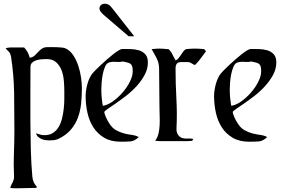

<svg xmlns="http://www.w3.org/2000/svg" viewBox="-20 -753 1508 1027"><path d="M236 -501Q244 -501 257.5 -501Q271 -501 285.5 -500.5Q300 -500 312.5 -498.5Q325 -497 331 -494Q356 -482 372.5 -456.5Q389 -431 399 -400.5Q409 -370 413.5 -338.5Q418 -307 418 -282Q418 -240 414 -200Q410 -160 397 -124.5Q384 -89 359 -59.5Q334 -30 292 -10Q281 -5 268.5 -3.5Q256 -2 245 -2Q235 -2 223.5 -3.5Q212 -5 202 -9.5Q192 -14 184 -21Q176 -28 173 -40Q184 -36 195.5 -33Q207 -30 218 -30Q245 -30 264 -42.5Q283 -55 294.5 -75Q306 -95 312 -120Q318 -145 321 -171.5Q324 -198 324 -223Q324 -248 324 -267Q324 -291 321.5 -321Q319 -351 309.5 -376.5Q300 -402 281 -419.5Q262 -437 230 -437Q219 -437 204 -436Q189 -435 175.5 -431Q162 -427 152.5 -418.5Q143 -410 143 -395Q143 -327 142.5 -252Q142 -177 142.5 -100.5Q143 -24 145 50.5Q147 125 153 192Q156 225 178 247L173 252Q150 252 126.5 253Q103 254 79 254Q68 254 57 254Q46 254 35 252Q37 242 41 235Q45 228 48 221.5Q51 215 53.5 207Q56 199 55 187Q52 126 54.5 64Q57 2 57 -59Q57 -158 55.5 -255.5Q54 -353 39 -450Q36 -467 29 -474.5Q22 -482 10 -494Q20 -499 35 -499H109Q131 -477 139 -444Q156 -447 165.5 -456Q175 -465 184 -475Q193 -485 204.5 -493Q216 -501 236 -501Z M634 -491Q654 -491 678 -490.5Q702 -490 722.5 -484Q743 -478 757 -463Q771 -448 771 -419Q771 -384 753.5 -352Q736 -320 710.5 -292Q685 -264 654.5 -240.5Q624 -217 598.5 -199.5Q573 -182 555.5 -170Q538 -158 538 -154Q538 -149 541 -140.5Q544 -132 548 -123Q552 -114 556.5 -106Q561 -98 564 -94Q580 -68 601 -56.5Q622 -45 643 -39.5Q664 -34 684.5 -31.5Q705 -29 722 -20Q700 2 676.5 3.5Q653 5 625 5Q573 5 537 -16.5Q501 -38 479 -72.5Q457 -107 447.5 -151Q438 -195 438 -240Q438 -253 440.5 -270Q443 -287 447.5 -303.5Q452 -320 459 -335Q466 -350 475 -361Q480 -367 492 -379Q504 -391 519.5 -405.5Q535 -420 552 -435Q569 -450 585 -462.5Q601 -475 614 -483Q627 -491 634 -491ZM522 -275Q522 -252 524 -230.5Q526 -209 530 -187Q556 -191 584 -211Q612 -231 635.5 -258Q659 -285 674.5 -315.5Q690 -346 690 -372Q690 -389 687 -398Q684 -407 678 -411.5Q672 -416 662 -418.5Q652 -421 638 -424Q620 -420 601 -422Q582 -424 564 -419Q550 -415 542 -396.5Q534 -378 529.5 -355Q525 -332 523.5 -309.5Q522 -287 522 -275ZM535 -673Q523 -684 517.5 -692Q512 -700 512 -707Q512 -719 520 -726Q528 -733 540 -733Q552 -733 561 -728Q570 -723 581 -708L698 -559H668Z M791 -490Q812 -493 833 -493Q854 -493 875 -490Q881 -492 887.5 -484.5Q894 -477 900 -466.5Q906 -456 911 -445Q916 -434 919 -430Q928 -433 934.5 -441Q941 -449 947 -458Q953 -467 959 -475.5Q965 -484 974 -490Q998 -493 1023 -493Q1048 -493 1072 -490L1082 -479Q1068 -460 1054 -441Q1040 -422 1023 -405Q1014 -408 1004.5 -414.5Q995 -421 986 -421H950Q932 -421 925.5 -412Q919 -403 919 -386Q919 -306 923.5 -225Q928 -144 924 -65Q923 -49 930.5 -35Q938 -21 954 -15Q965 -11 982.5 -12Q1000 -13 1014 -10L1008 0Q1000 1 991.5 1.5Q983 2 975 2H844Q835 2 826.5 1.5Q818 1 810 0Q823 -17 828 -39.5Q833 -62 834 -86Q835 -110 834 -134Q833 -158 833 -179Q833 -231 832 -282.5Q831 -334 831 -386Q831 -415 818 -441Q805 -467 791 -490Z M1321 -491Q1341 -491 1365 -490.5Q1389 -490 1409.5 -484Q1430 -478 1444 -463Q1458 -448 1458 -419Q1458 -384 1440.5 -352Q1423 -320 1397.5 -292Q1372 -264 1341.5 -240.5Q1311 -217 1285.5 -199.5Q1260 -182 1242.5 -170Q1225 -158 1225 -154Q1225 -149 1228 -140.5Q1231 -132 1235 -123Q1239 -114 1243.5 -106Q1248 -98 1251 -94Q1267 -68 1288 -56.5Q1309 -45 1330 -39.5Q1351 -34 1371.5 -31.5Q1392 -29 1409 -20Q1387 2 1363.5 3.5Q1340 5 1312 5Q1260 5 1224 -16.5Q1188 -38 1166 -72.5Q1144 -107 1134.5 -151Q1125 -195 1125 -240Q1125 -253 1127.5 -270Q1130 -287 1134.5 -303.5Q1139 -320 1146 -335Q1153 -350 1162 -361Q1167 -367 1179 -379Q1191 -391 1206.5 -405.5Q1222 -420 1239 -435Q1256 -450 1272 -462.5Q1288 -475 1301 -483Q1314 -491 1321 -491ZM1209 -275Q1209 -252 1211 -230.5Q1213 -209 1217 -187Q1243 -191 1271 -211Q1299 -231 1322.5 -258Q1346 -285 1361.5 -315.5Q1377 -346 1377 -372Q1377 -389 1374 -398Q1371 -407 1365 -411.5Q1359 -416 1349 -418.5Q1339 -421 1325 -424Q1307 -420 1288 -422Q1269 -424 1251 -419Q1237 -415 1229 -396.5Q1221 -378 1216.5 -355Q1212 -332 1210.5 -309.5Q1209 -287 1209 -275Z"/></svg>

Font: Augsburger Schrift CAT
Style: Regular
Weight: 400
Designer: Peter Wiegel nach Roos&Junge Offenbach
Foundry: CAT-Fonts, Peter Wiegel
Version: Version 1.000